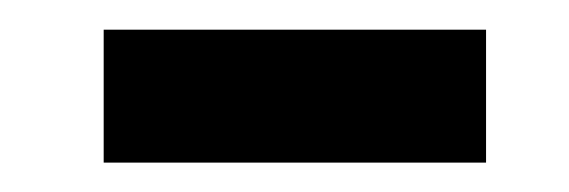

<svg xmlns="http://www.w3.org/2000/svg" viewBox="-20 -319 385 130"><path d="M50.2 -208.9H309.1V-298.9H50.2V-208.9Z"/></svg>

Font: Source Serif Variable
Style: Italic
Weight: 389
Italic angle: -12°
Designer: Frank Grießhammer
Foundry: Adobe Systems Incorporated
Version: Version 3.001;hotconv 1.0.111;makeotfexe 2.5.65597